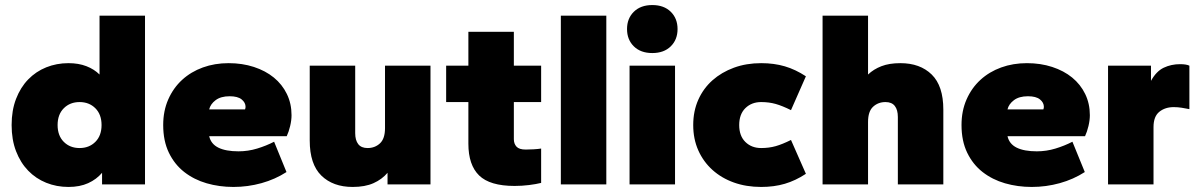

<svg xmlns="http://www.w3.org/2000/svg" viewBox="-20 -730 4752 760"><path d="M251 10Q204 10 163 -6.5Q122 -23 91.5 -54.5Q61 -86 43.5 -131.5Q26 -177 26 -235Q26 -293 43.5 -338.5Q61 -384 91.5 -415.5Q122 -447 163 -463.5Q204 -480 251 -480Q291 -480 322 -468Q353 -456 374 -435V-668H554V0H384V-46Q362 -20 329 -5Q296 10 251 10ZM295 -144Q333 -144 357.5 -168.5Q382 -193 382 -235Q382 -277 357.5 -301.5Q333 -326 295 -326Q257 -326 232.5 -301.5Q208 -277 208 -235Q208 -193 232.5 -168.5Q257 -144 295 -144Z M904 10Q848 10 798 -4.5Q748 -19 709.5 -49Q671 -79 648.5 -125.5Q626 -172 626 -235Q626 -291 646 -336.5Q666 -382 701 -414Q736 -446 783 -463Q830 -480 885 -480Q939 -480 985 -465Q1031 -450 1064 -423Q1097 -396 1115.5 -358Q1134 -320 1134 -274Q1134 -254 1128.5 -231Q1123 -208 1115 -191H808Q815 -160 844.5 -145.5Q874 -131 924 -131Q962 -131 998 -142Q1034 -153 1065 -169L1114 -49Q1069 -20 1015 -5Q961 10 904 10ZM889 -349Q854 -349 833.5 -333.5Q813 -318 808 -297H950Q952 -303 952 -307Q952 -324 936.5 -336.5Q921 -349 889 -349Z M1376 10Q1298 10 1252 -35Q1206 -80 1206 -174V-470H1386V-203Q1386 -175 1398 -159.5Q1410 -144 1435 -144Q1464 -144 1484 -162.5Q1504 -181 1504 -223V-470H1684V0H1514V-46Q1492 -20 1458.5 -5Q1425 10 1376 10Z M2017 6Q1919 6 1876.5 -35.5Q1834 -77 1834 -161V-326H1746V-470H1834V-604H2014V-470H2122V-326H2014V-179Q2014 -161 2024.5 -149.5Q2035 -138 2061 -138Q2074 -138 2092 -139Q2110 -140 2122 -142V-6Q2102 -1 2074 2.5Q2046 6 2017 6Z M2200 0V-668H2380V0Z M2472 0V-470H2652V0ZM2562 -520Q2516 -520 2489 -546.5Q2462 -573 2462 -615Q2462 -657 2489 -683.5Q2516 -710 2562 -710Q2608 -710 2635 -683.5Q2662 -657 2662 -615Q2662 -573 2635 -546.5Q2608 -520 2562 -520Z M2993 10Q2934 10 2885 -7.5Q2836 -25 2800 -57.5Q2764 -90 2744 -135Q2724 -180 2724 -235Q2724 -290 2744 -335Q2764 -380 2800 -412Q2836 -444 2885 -462Q2934 -480 2993 -480Q3044 -480 3086.5 -467.5Q3129 -455 3170 -428L3111 -294Q3077 -311 3050.5 -318.5Q3024 -326 2993 -326Q2955 -326 2930.5 -302Q2906 -278 2906 -235Q2906 -192 2930.5 -168Q2955 -144 2993 -144Q3024 -144 3050.5 -151.5Q3077 -159 3111 -176L3170 -42Q3129 -15 3086.5 -2.5Q3044 10 2993 10Z M3534 0V-267Q3534 -295 3522 -310.5Q3510 -326 3485 -326Q3456 -326 3436 -307.5Q3416 -289 3416 -247V0H3236V-668H3416V-435Q3438 -456 3469 -468Q3500 -480 3544 -480Q3622 -480 3668 -435Q3714 -390 3714 -296V0Z M4064 10Q4008 10 3958 -4.5Q3908 -19 3869.5 -49Q3831 -79 3808.5 -125.5Q3786 -172 3786 -235Q3786 -291 3806 -336.5Q3826 -382 3861 -414Q3896 -446 3943 -463Q3990 -480 4045 -480Q4099 -480 4145 -465Q4191 -450 4224 -423Q4257 -396 4275.5 -358Q4294 -320 4294 -274Q4294 -254 4288.5 -231Q4283 -208 4275 -191H3968Q3975 -160 4004.5 -145.5Q4034 -131 4084 -131Q4122 -131 4158 -142Q4194 -153 4225 -169L4274 -49Q4229 -20 4175 -5Q4121 10 4064 10ZM4049 -349Q4014 -349 3993.5 -333.5Q3973 -318 3968 -297H4110Q4112 -303 4112 -307Q4112 -324 4096.5 -336.5Q4081 -349 4049 -349Z M4366 0V-470H4536V-410Q4557 -448 4586.5 -462Q4616 -476 4651 -476Q4676 -476 4688 -470V-298Q4673 -301 4657.5 -303.5Q4642 -306 4626 -306Q4592 -306 4569 -287.5Q4546 -269 4546 -227V0Z"/></svg>

Font: Celebes Black
Style: Regular
Weight: 900
Designer: Anugrah Pasau
Foundry: Lafontype
Version: Version 1.000; ttfautohint (v1.8.4)